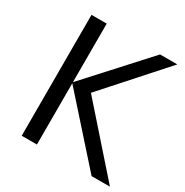

<svg xmlns="http://www.w3.org/2000/svg" viewBox="-164 -848 947 982"><g transform="rotate(30 309.0 -357.0)"><path d="M187 0H97.2V-713.9H187V-368.2L502 -713.9H604L293.9 -367.2L618.2 0H509.8L187 -361.8Z"/></g></svg>

Font: NotoSans
Style: Regular
Weight: 400
Designer: Monotype Design team
Foundry: Monotype Imaging Inc.
Version: Version 1.04